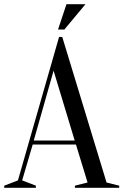

<svg xmlns="http://www.w3.org/2000/svg" viewBox="-25 -890 585 910"><path d="M0 0ZM335 -205H130L80 -35L145 -10V0H-5V-10L60 -35L255 -715H270L480 -25L540 -10V0H330V-10L390 -25ZM135 -224H329L229 -555ZM290 -870H380L280 -750H250Z"/></svg>

Font: Oranienbaum
Style: Regular
Weight: 400
Designer: Oleg Pospelov and Jovanny Lemonad
Foundry: Oleg Pospelov and jovanny Lemonad
Version: Version 1.001; ttfautohint (v0.91) -l 8 -r 50 -G 200 -x 0 -w